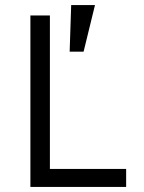

<svg xmlns="http://www.w3.org/2000/svg" viewBox="-20 -738 568 758"><path d="M310 -534H255L261 -718H355ZM100 0V-677H177V-71H478V0Z"/></svg>

Font: PlemolJP
Style: Regular
Weight: 400
Monospace: yes
Version: v2.0.4; ttfautohint (v1.8.4.7-5d5b-dirty) -l 6 -r 45 -G 200 